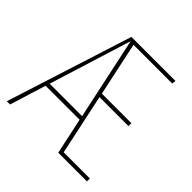

<svg xmlns="http://www.w3.org/2000/svg" viewBox="-178 -830 979 979"><g transform="rotate(45 311.5 -340.5)"><path d="M397.9 -21H586.9V0H379.9L337.9 -195.8H92.8L32.2 0H8.8L226.1 -681.2H543.9L541 -660.2H262.2L324.2 -370.1H537.1V-349.1H328.1ZM100.1 -217.8H334L238.8 -663.1Z"/></g></svg>

Font: Fira Sans Compressed Thin
Style: Regular
Weight: 100
Width: 1
Designer: Carrois Corporate & Edenspiekermann AG
Foundry: Carrois Corporate GbR & Edenspiekermann AG
Version: Version 4.203;PS 004.203;hotconv 1.0.88;makeotf.lib2.5.64775